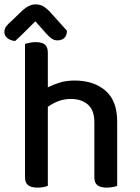

<svg xmlns="http://www.w3.org/2000/svg" viewBox="-52 -849 637 875"><path d="M378 -292Q378 -347 348.5 -372.5Q319 -398 271 -398Q239 -398 212.5 -387.5Q186 -377 166 -362V-2Q159 1 146.5 3.5Q134 6 119 6Q90 6 76 -5Q62 -16 62 -42V-649Q69 -651 82 -654Q95 -657 110 -657Q139 -657 152.5 -646Q166 -635 166 -609V-451Q189 -463 219.5 -472.5Q250 -482 288 -482Q375 -482 428.5 -436Q482 -390 482 -296V-2Q475 1 462 3.5Q449 6 435 6Q405 6 391.5 -5Q378 -16 378 -42ZM109 -752Q90 -733 66.5 -709.5Q43 -686 17 -662Q-4 -664 -18 -675Q-32 -686 -32 -703Q-32 -718 -24 -728.5Q-16 -739 0 -753L51 -802Q81 -829 110 -829Q129 -829 143 -821.5Q157 -814 172 -799L253 -709Q253 -688 241.5 -676.5Q230 -665 210 -665Q196 -665 184.5 -672.5Q173 -680 156 -699Z"/></svg>

Font: Baloo Tammudu 2 Medium
Style: Regular
Weight: 500
Designer: Maithili Shingre, Omkar Shende and Ek Type
Foundry: Ek Type
Version: Version 1.640;hotconv 1.0.111;makeotfexe 2.5.65597; ttfautoh